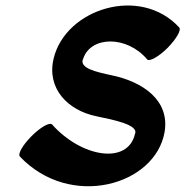

<svg xmlns="http://www.w3.org/2000/svg" viewBox="-20 -609 663 687"><path d="M51 -49C231 141 536 55 569 -137C588 -251 490 -317 378 -340C327 -351 260 -365 278 -400C306 -481 435 -482 507 -396C515 -388 548 -406 580 -438C611 -470 630 -502 621 -511C482 -662 215 -578 172 -400C146 -293 222 -214 325 -193C388 -180 477 -162 463 -130C438 -19 272 -45 166 -164C157 -172 125 -154 93 -122C61 -90 43 -58 51 -49Z"/></svg>

Font: Nupuram Black Oblique
Style: Regular
Weight: 900
Designer: Santhosh Thottingal (santhosh.thottingal@gmail.com)
Foundry: SMC
Version: Version 1.000